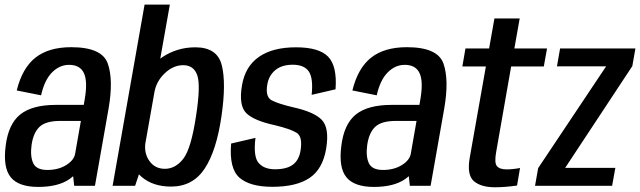

<svg xmlns="http://www.w3.org/2000/svg" viewBox="-20 -805 2774 832"><path d="M301.5 0 297 -41.5Q290 -35.5 282 -29.5Q232.5 5 146 5Q60.5 5 26.5 -37Q-7.5 -79 4.5 -172.5Q16 -267.5 67.8 -309Q119.5 -350.5 222.5 -350.5H343L347 -374Q360.5 -451.5 343.8 -487.8Q327 -524 279.5 -524Q238 -524 205.5 -491.2Q173 -458.5 158 -392L52.5 -413Q76.5 -510.5 134 -555.5Q191.5 -600.5 288.5 -600.5Q422.5 -600.5 447.2 -529.2Q472 -458 450.5 -334.5L391.5 0ZM305.5 -138.5 330.5 -281H241Q179 -281 152 -256Q125 -231 117 -178.5Q110 -128 123.8 -98.2Q137.5 -68.5 185 -68.5Q232.5 -68.5 266.5 -89.5Q300.5 -110.5 305.5 -138.5Z M468 0 606.5 -785H716L674.5 -551Q679 -554 683 -557Q747.5 -600 826.5 -600Q921.5 -600 941 -522.5Q960.5 -445 940 -303.5Q918.5 -152.5 867 -74.5Q815.5 3.5 721 3.5Q642 3.5 592.5 -39.5Q586.5 -44.5 582 -49.5L565.5 0ZM649.5 -407.5 609.5 -181.5Q605 -139 627 -108Q651 -73.5 694.5 -73.5Q741 -73.5 774.8 -117.8Q808.5 -162 829.5 -302.5Q850 -434 835 -478.2Q820 -522.5 774 -522.5Q730.5 -522.5 694 -487.5Q658.5 -454 649.5 -407.5Z M1160.5 4.5Q1063 4.5 1017.8 -35Q972.5 -74.5 981.5 -183L1087 -207.5Q1077 -126 1100.8 -98.8Q1124.5 -71.5 1171.5 -71.5Q1222.5 -71.5 1249.2 -91.5Q1276 -111.5 1282.5 -153.5Q1292 -213 1265.5 -229.5Q1239 -246 1173 -262Q1080 -282 1047 -315Q1014 -348 1028.5 -434.5Q1042 -516.5 1101.5 -558.2Q1161 -600 1262.5 -600Q1363 -600 1402.2 -559Q1441.5 -518 1434 -418L1330.5 -394Q1338 -466.5 1318 -495.5Q1298 -524.5 1248.5 -524.5Q1200.5 -524.5 1172.2 -500.5Q1144 -476.5 1138 -437Q1129.5 -385 1157.5 -370.2Q1185.5 -355.5 1248.5 -340.5Q1340.5 -320.5 1374.2 -285.8Q1408 -251 1393.5 -161.5Q1378.5 -72 1321.2 -33.8Q1264 4.5 1160.5 4.5Z M1756 0 1751.5 -41.5Q1744.5 -35.5 1736.5 -29.5Q1687 5 1600.5 5Q1515 5 1481 -37Q1447 -79 1459 -172.5Q1470.5 -267.5 1522.2 -309Q1574 -350.5 1677 -350.5H1797.5L1801.5 -374Q1815 -451.5 1798.2 -487.8Q1781.5 -524 1734 -524Q1692.5 -524 1660 -491.2Q1627.5 -458.5 1612.5 -392L1507 -413Q1531 -510.5 1588.5 -555.5Q1646 -600.5 1743 -600.5Q1877 -600.5 1901.8 -529.2Q1926.5 -458 1905 -334.5L1846 0ZM1760 -138.5 1785 -281H1695.5Q1633.5 -281 1606.5 -256Q1579.5 -231 1571.5 -178.5Q1564.5 -128 1578.2 -98.2Q1592 -68.5 1639.5 -68.5Q1687 -68.5 1721 -89.5Q1755 -110.5 1760 -138.5Z M2125 6.5Q2064.5 6.5 2033.5 -20Q2002.5 -46.5 2015.5 -121.5L2085.5 -517H1983.5L1997 -595H2099.5L2122.5 -725H2232L2209 -595H2350.5L2336.5 -517H2195L2130 -146Q2121.5 -99 2133.5 -85Q2145.5 -71 2175.5 -71Q2202 -71 2233.5 -77L2220.5 -1Q2168 6.5 2125 6.5Z M2298.5 0 2312 -76.5 2606.5 -517.5H2393.5L2407 -595H2733.5L2720 -518.5L2429 -77.5H2646.5L2632.5 0Z"/></svg>

Font: Anybody Medium
Style: Italic
Weight: 500
Italic angle: -10°
Designer: Tyler Finck
Foundry: Etcetera Type Company
Version: Version 1.010; ttfautohint (v1.8.3) -l 8 -r 50 -G 200 -x 14 